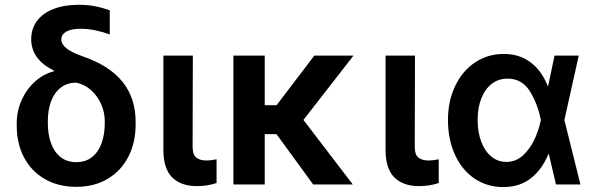

<svg xmlns="http://www.w3.org/2000/svg" viewBox="-20 -759 2446 790"><path d="M303.7 -739.3Q337.9 -739.3 367.7 -733.9Q397.5 -728.5 431.6 -716.8V-617.2Q406.2 -627 374.3 -633.8Q342.3 -640.6 311.5 -640.6Q272.9 -640.6 252.7 -628.9Q232.4 -617.2 232.4 -596.7Q232.4 -557.6 317.4 -528.3Q430.2 -489.7 484.1 -422.4Q538.1 -355 538.1 -256.8V-247.1Q538.1 -172.9 508.3 -114.5Q478.5 -56.2 423.1 -23.2Q367.7 9.8 293.9 9.8Q219.7 9.8 164.1 -22.5Q108.4 -54.7 78.6 -111.8Q48.8 -168.9 48.8 -242.2V-251Q48.8 -302.2 69.3 -347.7Q89.8 -393.1 124.8 -424.1Q159.7 -455.1 202.1 -465.8V-468.8Q156.7 -490.2 132.6 -522.9Q108.4 -555.7 108.4 -597.7Q108.4 -640.6 132.1 -672.6Q155.8 -704.6 199.7 -721.9Q243.7 -739.3 303.7 -739.3ZM293.9 -91.8Q332 -91.8 358.4 -112.5Q384.8 -133.3 397.9 -169.7Q411.1 -206.1 411.1 -252.9V-260.7Q411.1 -296.4 396.2 -330.3Q381.3 -364.3 354.5 -388.2Q327.6 -412.1 293.9 -418.9Q256.3 -418.9 229.7 -398.2Q203.1 -377.4 189.9 -341.6Q176.8 -305.7 176.8 -260.7V-252.9Q176.8 -206.1 189.9 -169.7Q203.1 -133.3 229.5 -112.5Q255.9 -91.8 293.9 -91.8Z M773.4 -530.3 772.5 -154.3Q772.5 -123 787.4 -110.8Q802.2 -98.6 830.1 -98.6Q846.7 -98.6 871.1 -103.5V-5.9Q833 6.8 790 6.8Q724.6 6.8 688.5 -29.1Q652.3 -64.9 652.3 -142.6V-530.3Z M1069.3 -326.2H1118.2L1273.4 -530.3H1434.6L1228.5 -265.6L1431.6 0H1268.6L1117.7 -207H1069.3V0H940.4V-530.3H1069.3Z M1687.5 -530.3 1686.5 -154.3Q1686.5 -123 1701.4 -110.8Q1716.3 -98.6 1744.1 -98.6Q1760.7 -98.6 1785.2 -103.5V-5.9Q1747.1 6.8 1704.1 6.8Q1638.7 6.8 1602.5 -29.1Q1566.4 -64.9 1566.4 -142.6V-530.3Z M1823.2 -265.6Q1823.2 -344.2 1853.3 -406.2Q1883.3 -468.3 1935.5 -502.7Q1987.8 -537.1 2052.7 -537.1Q2117.7 -537.1 2163.8 -502Q2210 -466.8 2233.4 -405.3H2235.4L2261.7 -530.3H2361.3L2302.2 -265.1L2368.2 0H2267.6L2238.3 -125H2236.3Q2210.9 -62.5 2164.8 -25.9Q2118.7 10.7 2050.8 10.7Q1984.4 10.7 1932.6 -24.2Q1880.9 -59.1 1852.1 -122.1Q1823.2 -185.1 1823.2 -265.6ZM2063.5 -92.8Q2102.5 -92.8 2131.8 -119.6Q2161.1 -146.5 2179.2 -185.5Q2197.3 -224.6 2205.1 -263.7L2205.6 -265.1L2205.1 -266.6Q2191.4 -334.5 2159.2 -385Q2127 -435.5 2068.4 -435.5Q2031.2 -435.5 2003.4 -414.1Q1975.6 -392.6 1960.4 -354Q1945.3 -315.4 1945.3 -265.6Q1945.3 -215.8 1960 -176.5Q1974.6 -137.2 2001.5 -115Q2028.3 -92.8 2063.5 -92.8Z"/></svg>

Font: WEMIX Pretendard SemiBold
Style: Regular
Weight: 600
Designer: Base glyphs from Inter by Rasmus Andersson; Hangeul glyphs from Noto Sans CJK(Source Han Sans) by Jang Soo-young and Kan
Foundry: Kil Hyung-jin
Version: Version 1.000